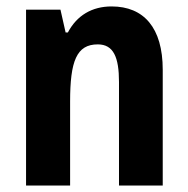

<svg xmlns="http://www.w3.org/2000/svg" viewBox="-20 -577 585 597"><path d="M327 -557C266 -557 219 -529 191 -476H184L168 -547H61V0H198V-261C198 -387 218 -439 284 -439C333 -439 350 -399 350 -322V0H486V-360C486 -491 427 -557 327 -557Z"/></svg>

Font: Noto Sans Thai Looped Condensed
Style: Bold
Weight: 700
Width: 3
Designer: Sasikarn Vongin, Ben Mitchell
Foundry: The Fontpad Ltd
Version: Version 1.001